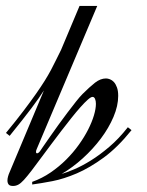

<svg xmlns="http://www.w3.org/2000/svg" viewBox="-80 -615 491 640"><path d="M358.4 -181.2Q312 -123.5 265.6 -89.6Q219.2 -55.7 176 -37.1Q132.8 -18.6 94.7 -11.2Q56.6 -3.9 27.3 0V-8.8Q60.1 -20.5 88.6 -40Q117.2 -59.6 140.6 -83Q164.1 -106.4 182.6 -132.3Q201.2 -158.2 213.9 -183.3Q226.6 -208.5 233.2 -230.7Q239.7 -252.9 239.7 -269Q239.7 -278.8 236.8 -285.4Q233.9 -292 228.5 -292Q223.1 -292 212.6 -282.7Q202.1 -273.4 188.2 -257.8Q174.3 -242.2 158 -221.7Q141.6 -201.2 124.8 -179.2Q107.9 -157.2 91.6 -135.3Q75.2 -113.3 61 -94.2Q39.6 -64.9 24.9 -45.9Q10.3 -26.9 -0.2 -15.4Q-10.7 -3.9 -19 0.5Q-27.3 4.9 -36.6 4.9Q-47.4 4.9 -51.3 -0.2Q-55.2 -5.4 -55.2 -13.2Q-55.2 -19.5 -53.2 -26.6Q-51.3 -33.7 -48.8 -39.1L66.4 -313.5Q58.6 -301.8 48.6 -287.1Q38.6 -272.5 24.7 -254.2Q10.7 -235.8 -7.1 -213.1Q-24.9 -190.4 -47.9 -162.1L-60.1 -171.9Q-25.9 -213.4 -1.7 -245.4Q22.5 -277.3 39.8 -302Q57.1 -326.7 69.1 -345.9Q81.1 -365.2 90.1 -382.1Q99.1 -398.9 106.7 -414.8Q114.3 -430.7 123.5 -448.7L185.1 -595.2H244.1L42 -117.2Q40 -112.8 40 -108.9Q40 -104 43.5 -104Q47.9 -104 53.2 -110.8Q55.7 -114.7 64.7 -127.7Q73.7 -140.6 86.4 -158.9Q99.1 -177.2 114.5 -198.5Q129.9 -219.7 144.8 -239.5Q159.7 -259.3 172.9 -275.9Q186 -292.5 195.3 -301.8Q218.8 -325.2 236.8 -339.4Q254.9 -353.5 273.4 -353.5Q279.3 -353.5 286.4 -350.8Q293.5 -348.1 299.6 -341.6Q305.7 -335 309.8 -323.7Q314 -312.5 314 -295.4Q314 -262.2 298.3 -225.3Q282.7 -188.5 256.3 -153.3Q230 -118.2 196 -87.4Q162.1 -56.6 125.5 -35.2Q142.1 -40 167.5 -50.8Q192.9 -61.5 222.4 -79.8Q252 -98.1 283.9 -125.2Q315.9 -152.3 346.2 -190.9Z"/></svg>

Font: Dynalight
Style: Regular
Weight: 400
Version: Version 1.000